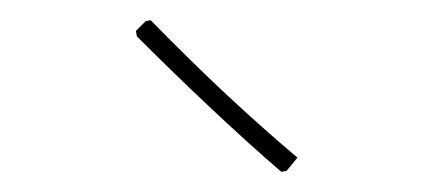

<svg xmlns="http://www.w3.org/2000/svg" viewBox="-20 -689 430 191"><path d="M129.9 -668.9Q170.9 -627 206.1 -594.2Q242.7 -560.1 275.9 -532.2L265.1 -519L259.8 -518.1Q228 -545.4 187 -584Q155.8 -613.3 116.2 -652.8L115.2 -658.2L125 -668Z"/></svg>

Font: Datalegreya
Style: Dot
Weight: 700
Designer: Figs Lab
Foundry: Figs Lab
Version: Version 1.002;PS 001.002;hotconv 1.0.70;makeotf.lib2.5.58329